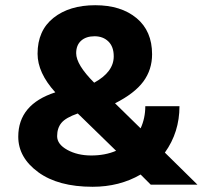

<svg xmlns="http://www.w3.org/2000/svg" viewBox="-20 -708 782 736"><path d="M425 -130Q294 -258 288 -263.5Q282 -269 278 -273Q232 -257 215.5 -237Q199 -217 199 -186Q199 -155 238 -133.5Q277 -112 330 -112Q383 -112 425 -130ZM335 8Q203 8 126.5 -48Q50 -104 50 -184Q50 -308 192 -354Q124 -429 124 -502Q124 -591 185 -639.5Q246 -688 345 -688Q444 -688 503.5 -638.5Q563 -589 563 -500Q563 -441 529.5 -395.5Q496 -350 421 -312L519 -216Q537 -255 537 -301H668Q668 -201 612 -123L737 0H558L519 -39Q438 8 335 8ZM272 -504Q272 -460 341 -391Q416 -432 416 -492Q416 -529 395.5 -549Q375 -569 342.5 -569Q310 -569 291 -552Q272 -535 272 -504Z"/></svg>

Font: Hind Kochi
Style: Bold
Weight: 700
Designer: Dhruvi Tolia
Foundry: Indian Type Foundry
Version: Version 0.702;PS 1.0;hotconv 1.0.81;makeotf.lib2.5.63406